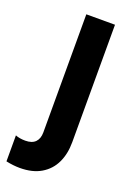

<svg xmlns="http://www.w3.org/2000/svg" viewBox="-175 -578 587 848"><g transform="rotate(20 119.0 -154.0)"><path d="M-31.7 208V85.9Q-12.2 93.8 14.6 93.8Q46.4 93.8 62 77.6Q77.6 61.5 77.6 32.2V-522.9H212.4V29.3Q212.4 84 192.6 125.7Q172.9 167.5 132.8 191.4Q92.8 215.3 33.2 215.3Q2.4 215.3 -31.7 208Z"/></g></svg>

Font: Reddit Sans
Style: Bold
Weight: 700
Designer: Stephen Hutchings
Foundry: Reddit
Version: Version 1.013